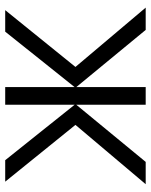

<svg xmlns="http://www.w3.org/2000/svg" viewBox="59 -639 580 738"><g transform="rotate(-90 349.0 -270.0)"><path d="M10 0 238 -270 19.7 -540H102.3L315.3 -273.3V-540H383.3V-273.3L596.3 -540H679L460.7 -270L688.7 0H603L383.3 -266.7V0H315.3V-266.7L95.7 0Z"/></g></svg>

Font: Hauora
Style: Regular
Weight: 400
Designer: Wayne Shih
Foundry: WCYS
Version: Version 1.001